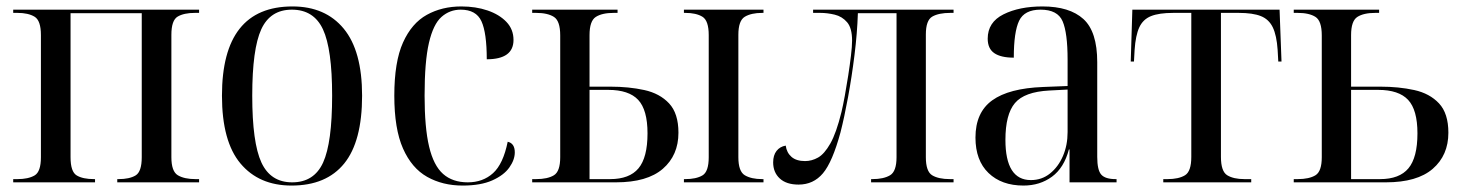

<svg xmlns="http://www.w3.org/2000/svg" viewBox="-20 -566 4562 596"><path d="M21 0V-10H34Q68 -10 87.5 -21.5Q107 -33 107 -78V-457Q107 -502 87.5 -514Q68 -526 34 -526H21V-536H598V-526H585Q551 -526 531.5 -514.5Q512 -503 512 -458V-78Q512 -34 532 -22Q552 -10 587 -10H598V0H344V-10H348Q382 -10 401 -21.5Q420 -33 420 -78V-525H199V-78Q199 -33 218 -21.5Q237 -10 272 -10H275V0Z M885 10Q784 10 726.5 -58.5Q669 -127 669 -269Q669 -546 888 -546Q990 -546 1047 -477Q1104 -408 1104 -269Q1104 -127 1048.5 -58.5Q993 10 885 10ZM887 0Q955 0 983 -61.5Q1011 -123 1011 -269Q1011 -414 982.5 -475Q954 -536 886 -536Q819 -536 791 -475Q763 -414 763 -269Q763 -123 791.5 -61.5Q820 0 887 0Z M1416 10Q1354 10 1306 -17Q1258 -44 1231 -105Q1204 -166 1204 -269Q1204 -374 1231 -434Q1258 -494 1305 -520Q1352 -546 1412 -546Q1457 -546 1493.5 -533.5Q1530 -521 1552 -498Q1574 -475 1574 -442Q1574 -382 1491 -382Q1491 -464 1474.5 -500Q1458 -536 1410 -536Q1376 -536 1350.5 -513.5Q1325 -491 1311.5 -433Q1298 -375 1298 -269Q1298 -170 1312 -111Q1326 -52 1355.5 -26Q1385 0 1432 0Q1479 0 1510.5 -28.5Q1542 -57 1556 -126Q1578 -121 1578 -93Q1578 -70 1561 -46Q1544 -22 1508 -6Q1472 10 1416 10Z M1632 0V-10H1644Q1680 -10 1699.5 -22Q1719 -34 1719 -78V-456Q1719 -501 1699.5 -513.5Q1680 -526 1644 -526H1632V-536H1897V-526H1885Q1849 -526 1829.5 -513.5Q1810 -501 1810 -457V-297H1875Q1932 -297 1980 -286.5Q2028 -276 2057 -245Q2086 -214 2086 -154Q2086 -84 2037.5 -42Q1989 0 1892 0ZM2103 0V-10H2107Q2141 -10 2160.5 -21.5Q2180 -33 2180 -78V-457Q2180 -502 2160.5 -514Q2141 -526 2107 -526H2103V-536H2350V-526H2346Q2312 -526 2292 -514Q2272 -502 2272 -458V-78Q2272 -34 2292 -22Q2312 -10 2346 -10H2350V0ZM1874 -10Q1934 -10 1962 -43.5Q1990 -77 1990 -152Q1990 -225 1961 -256Q1932 -287 1868 -287H1810V-10Z M2459 7Q2421 7 2400.5 -12Q2380 -31 2380 -62Q2380 -84 2390.5 -97.5Q2401 -111 2419 -114Q2422 -92 2437 -79Q2452 -66 2479 -66Q2500 -66 2519.5 -77Q2539 -88 2557.5 -120.5Q2576 -153 2592 -218Q2597 -239 2602.5 -269Q2608 -299 2613 -331.5Q2618 -364 2621.5 -393Q2625 -422 2625 -440Q2625 -479 2609.5 -497Q2594 -515 2571 -520.5Q2548 -526 2526 -526H2504V-536H2940V-526H2930Q2894 -526 2874 -514.5Q2854 -503 2854 -459V-78Q2854 -34 2873.5 -22Q2893 -10 2929 -10H2940V0H2684V-10H2688Q2723 -10 2743 -22Q2763 -34 2763 -78V-525H2643Q2641 -463 2632.5 -395Q2624 -327 2612.5 -264.5Q2601 -202 2589 -155Q2564 -63 2534.5 -28Q2505 7 2459 7Z M3157 10Q3089 10 3048.5 -29Q3008 -68 3008 -139Q3008 -217 3060 -254.5Q3112 -292 3218 -296L3294 -299V-381Q3294 -464 3278.5 -500Q3263 -536 3210 -536Q3160 -536 3143.5 -501.5Q3127 -467 3127 -387Q3087 -387 3066.5 -401Q3046 -415 3046 -446Q3046 -497 3095 -521.5Q3144 -546 3216 -546Q3300 -546 3343 -507Q3386 -468 3386 -373V-79Q3386 -38 3398.5 -24Q3411 -10 3443 -10H3446V0H3300V-102H3298Q3283 -45 3245.5 -17.5Q3208 10 3157 10ZM3180 -7Q3214 -7 3239.5 -27.5Q3265 -48 3279.5 -81.5Q3294 -115 3294 -156V-288L3237 -285Q3160 -281 3130.5 -246Q3101 -211 3101 -132Q3101 -7 3180 -7Z M3591 0V-10H3604Q3639 -10 3658.5 -22Q3678 -34 3678 -79V-526H3622Q3578 -526 3553 -516Q3528 -506 3516.5 -481Q3505 -456 3502 -411L3500 -375H3490L3495 -536H3952L3958 -375H3948L3946 -411Q3943 -456 3931 -481Q3919 -506 3894 -516Q3869 -526 3825 -526H3770V-79Q3770 -34 3789.5 -22Q3809 -10 3843 -10H3864V0Z M3996 0V-10H4008Q4044 -10 4063.5 -22Q4083 -34 4083 -78V-456Q4083 -501 4063.5 -513.5Q4044 -526 4008 -526H3996V-536H4261V-526H4249Q4213 -526 4193.5 -513.5Q4174 -501 4174 -457V-297H4265Q4322 -297 4370 -286.5Q4418 -276 4447 -245Q4476 -214 4476 -154Q4476 -84 4427.5 -42Q4379 0 4282 0ZM4264 -10Q4324 -10 4352 -43.5Q4380 -77 4380 -152Q4380 -225 4351 -256Q4322 -287 4258 -287H4174V-10Z"/></svg>

Font: Noto Serif Display SemiCondensed
Style: Regular
Weight: 400
Width: 4
Designer: Monotype Design Team
Foundry: Monotype Imaging Inc.
Version: Version 2.009